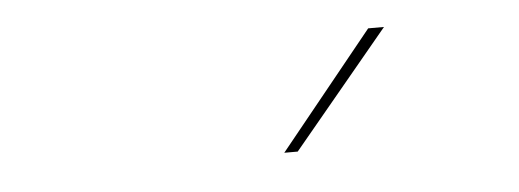

<svg xmlns="http://www.w3.org/2000/svg" viewBox="-27 -778 654 242"><g transform="rotate(-5 300.0 -656.5)"><path d="M444 -730H464L342 -583H325Z"/></g></svg>

Font: Elaine Sans Thin
Style: Italic
Weight: 250
Italic angle: -13°
Designer: Wei Huang
Foundry: Wei Huang
Version: Version 2.001;December 24, 2019;FontCreator 12.0.0.2547 64-b